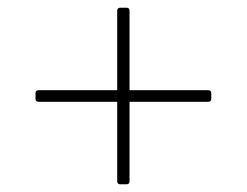

<svg xmlns="http://www.w3.org/2000/svg" viewBox="-20 -575 640 498"><path d="M292 -97Q284 -97 284 -105V-311H80Q72 -311 72 -319V-333Q72 -341 80 -341H284V-547Q284 -555 292 -555H308Q316 -555 316 -547V-341H520Q528 -341 528 -333V-319Q528 -311 520 -311H316V-105Q316 -97 308 -97Z"/></svg>

Font: LINE Seed Sans Thin
Style: Regular
Weight: 250
Designer: LINE VX Design & Dalton Maag Ltd & Sandoll Inc
Foundry: Dalton Maag Ltd
Version: Version 1.003